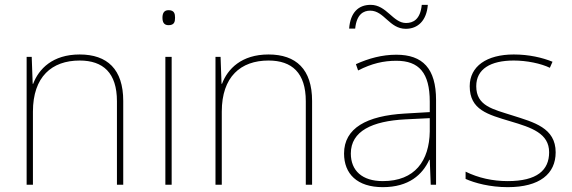

<svg xmlns="http://www.w3.org/2000/svg" viewBox="-20 -763 2362 793"><path d="M309 -538C197 -538 140 -478 117 -417H115L111 -528H90V0H116V-302C116 -446 194 -513 309 -513C406 -513 463 -462 463 -345V0H489V-346C489 -477 423 -538 309 -538Z M676 -721C656 -721 651 -706 651 -690C651 -673 656 -659 676 -659C700 -659 703 -673 703 -690C703 -706 700 -721 676 -721ZM689 -528H663V0H689Z M1422 -645H1447C1453 -705 1482 -719 1509 -719C1567 -719 1588 -644 1656 -644C1706 -644 1742 -678 1747 -743H1722C1716 -682 1686 -668 1657 -668C1603 -668 1577 -743 1511 -743C1460 -743 1427 -711 1422 -645ZM1089 -538C977 -538 920 -478 897 -417H895L891 -528H870V0H896V-302C896 -446 974 -513 1089 -513C1186 -513 1243 -462 1243 -345V0H1269V-346C1269 -477 1203 -538 1089 -538Z M1617 -537C1558 -537 1503 -522 1450 -498L1459 -472C1516 -501 1564 -512 1617 -512C1710 -512 1755 -463 1755 -343V-300L1652 -294C1495 -285 1401 -234 1401 -129C1401 -45 1455 10 1561 10C1669 10 1725 -42 1753 -103H1755L1759 0H1781V-350C1781 -480 1726 -537 1617 -537ZM1654 -270 1755 -275V-220C1753 -99 1694 -15 1561 -15C1476 -15 1429 -58 1429 -129C1429 -222 1518 -263 1654 -270Z M2275 -134C2275 -235 2185 -258 2097 -286C2016 -312 1947 -325 1947 -407C1947 -478 2006 -513 2102 -513C2155 -513 2214 -501 2251 -483L2262 -508C2220 -525 2165 -538 2102 -538C1990 -538 1920 -489 1920 -407C1920 -309 1995 -290 2088 -262C2176 -236 2248 -212 2248 -134C2248 -60 2198 -15 2077 -15C2015 -15 1956 -28 1903 -54V-24C1941 -7 2004 10 2077 10C2209 10 2275 -45 2275 -134Z"/></svg>

Font: Noto Sans Thai Looped Thin
Style: Regular
Weight: 100
Designer: Sasikarn Vongin, Ben Mitchell
Foundry: The Fontpad Ltd
Version: Version 1.001